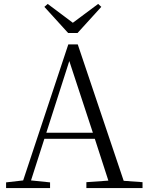

<svg xmlns="http://www.w3.org/2000/svg" viewBox="-20 -958 752 978"><path d="M223 -938 206 -923 327 -790H375L496 -923L480 -938L351 -842ZM333 -647 453 -282H216ZM420 0H706V-30L610 -37L376 -732H328L98 -39L11 -29V0H235V-29L138 -39L206 -251H463L532 -38L420 -30Z"/></svg>

Font: Noto Serif TC Light
Style: Regular
Weight: 300
Designer: Ryoko NISHIZUKA 西塚涼子 (kana & ideographs); Frank Grießhammer (Latin, Greek & Cyrillic); Wenlong ZHANG 张文龙 (bopomofo); San
Foundry: Adobe
Version: Version 2.001;hotconv 1.1.0;makeotfexe 2.6.0